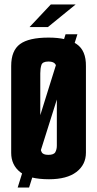

<svg xmlns="http://www.w3.org/2000/svg" viewBox="-20 -794 434 858"><path d="M199 7Q110 7 70 -25Q30 -57 30 -111V-499Q30 -568 69.5 -597Q109 -626 197 -626Q280 -626 322.5 -597Q365 -568 364 -498V-112Q364 -58 321.5 -25.5Q279 7 199 7ZM196 -102Q221 -102 227.5 -114.5Q234 -127 234 -143V-465Q234 -483 232 -495Q230 -507 221.5 -513Q213 -519 196 -519Q170 -519 165 -503.5Q160 -488 160 -466V-143Q160 -127 166 -114.5Q172 -102 196 -102ZM59 44 273 -641H326L110 44ZM112 -673 207 -774H318L194 -673Z"/></svg>

Font: Smooch Sans Thin ExtraBold
Style: Regular
Weight: 800
Version: Version 1.010